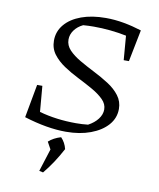

<svg xmlns="http://www.w3.org/2000/svg" viewBox="-83 -595 720 868"><g transform="rotate(10 277.0 -160.5)"><path d="M445 -355 436 -466Q362 -481 286 -481Q274 -481 261 -480.5Q248 -480 237 -479Q212 -467 197.5 -447Q183 -427 183 -404Q183 -377 203 -356Q223 -335 255 -316.5Q287 -298 322.5 -280Q358 -262 390 -241.5Q422 -221 442 -194.5Q462 -168 462 -134Q462 -92 434 -60Q406 -28 356.5 -9.5Q307 9 243 9Q157 9 51 -24L79 -177H103L113 -59Q191 -37 282 -37Q310 -37 337 -40Q365 -55 381 -76Q397 -97 397 -120Q397 -145 377 -165Q357 -185 325.5 -203Q294 -221 258 -239Q222 -257 190.5 -278Q159 -299 139 -325.5Q119 -352 119 -388Q119 -430 146 -462Q173 -494 221 -511.5Q269 -529 333 -529Q374 -529 415.5 -521.5Q457 -514 498 -501L469 -355ZM156 204 189 100 171 67Q193 47 227 37Q247 58 254 87Q218 155 174 208Z"/></g></svg>

Font: Piazzolla SC Light
Style: Italic
Weight: 300
Italic angle: -11.3°
Designer: Juan Pablo del Peral
Foundry: Huerta Tipografica
Version: Version 1.330